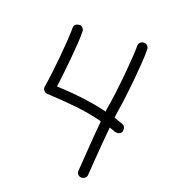

<svg xmlns="http://www.w3.org/2000/svg" viewBox="-181 -851 898 979"><g transform="rotate(30 268.5 -361.5)"><path d="M490.2 -325.2Q511.7 -320.3 511.7 -293Q506.8 -271.5 479.5 -271.5Q478.5 -271.5 469.7 -273.4Q460.9 -275.4 444.3 -277.3Q447.3 -235.4 451.7 -189Q456.1 -142.6 460 -104Q463.9 -65.4 466.8 -39.1Q469.7 -12.7 469.7 -10.7Q469.7 0 462.9 7.3Q456.1 14.6 442.4 16.6Q431.6 16.6 424.3 9.8Q417 2.9 416 -7.8Q416 -10.7 413.1 -38.6Q410.2 -66.4 405.8 -106.4Q401.4 -146.5 397 -193.4Q392.6 -240.2 388.7 -282.2Q372.1 -283.2 353.5 -284.2Q335 -285.2 313.5 -285.2Q275.4 -285.2 235.4 -282.2Q195.3 -279.3 161.6 -275.9Q127.9 -272.5 105.5 -269.5Q83 -266.6 80.1 -266.6Q68.4 -266.6 60.5 -274.4Q52.7 -282.2 52.7 -293.9Q52.7 -324.2 50.3 -370.1Q47.9 -416 43.9 -464.4Q40 -512.7 35.2 -556.6Q30.3 -600.6 25.4 -627Q25.4 -648.4 52.7 -654.3Q62.5 -654.3 69.8 -647.9Q77.1 -641.6 79.1 -631.8Q84 -608.4 88.4 -569.3Q92.8 -530.3 96.2 -486.8Q99.6 -443.4 102.5 -400.4Q105.5 -357.4 106.4 -324.2Q123 -326.2 146.5 -329.1Q169.9 -332 197.8 -334.5Q225.6 -336.9 255.4 -338.4Q285.2 -339.8 313.5 -339.8Q353.5 -339.8 384.8 -336.9Q383.8 -350.6 383.8 -361.3Q383.8 -372.1 383.8 -379.9Q383.8 -410.2 381.3 -456.1Q378.9 -502 375 -550.3Q371.1 -598.6 366.2 -642.6Q361.3 -686.5 356.4 -712.9Q356.4 -722.7 363.3 -730.5Q370.1 -738.3 383.8 -740.2Q393.6 -740.2 400.9 -734.4Q408.2 -728.5 410.2 -718.8Q416 -691.4 420.9 -646Q425.8 -600.6 429.7 -550.8Q433.6 -501 436 -454.6Q438.5 -408.2 438.5 -379.9Q438.5 -372.1 439 -359.9Q439.5 -347.7 440.4 -333Q462.9 -330.1 475.6 -327.6Q488.3 -325.2 490.2 -325.2Z"/></g></svg>

Font: Coming Soon
Style: Regular
Weight: 400
Designer: Dathan Boardman
Foundry: Open Window
Version: Version 1.002